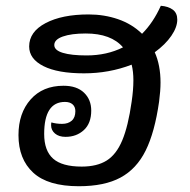

<svg xmlns="http://www.w3.org/2000/svg" viewBox="-20 -636 658 665"><path d="M516 -455Q536 -410 536 -350Q536 -322 531 -284Q516 -178 484.5 -114.5Q453 -51 397.5 -21Q342 9 253 9Q146 9 95 -38Q44 -85 44 -168Q44 -244 86 -291.5Q128 -339 200 -339Q246 -339 271 -315Q296 -291 296 -253Q296 -209 270.5 -185.5Q245 -162 207 -162Q184 -162 170.5 -173.5Q157 -185 157 -202Q157 -209 158 -212Q175 -207 195 -207Q216 -207 228.5 -218Q241 -229 241 -251Q241 -266 231.5 -274.5Q222 -283 205 -283Q133 -283 133 -172Q133 -114 164 -86.5Q195 -59 263 -59Q316 -59 349.5 -80Q383 -101 403.5 -150Q424 -199 436 -284Q442 -325 442 -358Q442 -388 436 -412Q358 -382 271 -382Q180 -382 130.5 -407Q81 -432 81 -475Q81 -526 138 -556Q195 -586 287 -586Q341 -586 389 -569.5Q437 -553 472 -519Q511 -558 537 -616Q563 -614 578.5 -602.5Q594 -591 594 -568Q594 -542 573.5 -512Q553 -482 516 -455ZM406 -472Q365 -520 277 -520Q227 -520 197.5 -509.5Q168 -499 168 -480Q168 -462 197.5 -453Q227 -444 280 -444Q350 -444 406 -472Z"/></svg>

Font: Krub Medium
Style: Italic
Weight: 500
Italic angle: -8°
Designer: Ekaluck Peanpanawate
Foundry: Cadson Demak Co.,Ltd.
Version: Version 1.000; ttfautohint (v1.6)